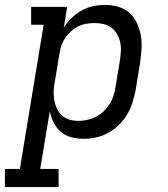

<svg xmlns="http://www.w3.org/2000/svg" viewBox="-64 -558 684 783"><path d="M-44 205V131H17L114 -457H63V-530H210L196 -445Q209 -466 228 -484.5Q247 -503 269.5 -515.5Q292 -528 316.5 -533Q341 -538 365 -538Q365 -538 365 -538Q365 -538 366 -538Q393 -538 419.5 -530Q446 -522 465 -504.5Q484 -487 495 -462.5Q506 -438 510.5 -411.5Q515 -385 513 -356.5Q511 -328 507 -300L489 -190Q484 -165 476 -139.5Q468 -114 454.5 -91Q441 -68 421 -48.5Q401 -29 377 -16Q353 -3 327.5 2.5Q302 8 276 8Q250 8 226 1.5Q202 -5 184 -20.5Q166 -36 155 -58Q144 -80 139 -104L100 131H175V205ZM256 -65Q274 -65 292 -69Q310 -73 327 -81.5Q344 -90 358 -103.5Q372 -117 382.5 -133Q393 -149 398.5 -166.5Q404 -184 407 -202L425 -312Q428 -331 429 -350Q430 -369 426 -386.5Q422 -404 413 -419.5Q404 -435 390 -445.5Q376 -456 358 -460Q340 -464 321 -464Q304 -464 287 -461Q270 -458 254 -450Q238 -442 224.5 -429.5Q211 -417 201 -402Q191 -387 186 -370.5Q181 -354 178 -337L160 -227Q156 -208 155 -189Q154 -170 157 -151.5Q160 -133 167.5 -116.5Q175 -100 188 -88Q201 -76 218.5 -70.5Q236 -65 256 -65Z"/></svg>

Font: Iosevka Curly Slab ExObl
Style: Regular
Weight: 400
Width: 7
Italic angle: -9°
Monospace: yes
Designer: Belleve Invis
Foundry: Belleve Invis
Version: Version 11.1.0; ttfautohint (v1.8.3)